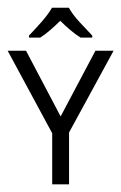

<svg xmlns="http://www.w3.org/2000/svg" viewBox="-20 -481 316 501"><path d="M138.2 -177.2 229 -348.6H276.4L160.2 -135.3V0H116.2V-133.3L0 -348.6H47.9ZM159.7 -460.9Q168.5 -444.3 187.7 -423.3Q207 -402.3 220.7 -388.2V-382.8H190.4Q177.7 -390.6 164.1 -402.1Q150.4 -413.6 137.2 -426.8Q124 -413.6 110.8 -402.3Q97.7 -391.1 85 -382.8H55.7V-388.2Q69.3 -402.3 87.9 -423.3Q106.4 -444.3 115.7 -460.9Z"/></svg>

Font: NotoSansOldHungarianUI
Style: Regular
Weight: 400
Designer: Monotype Design Team
Foundry: Monotype Imaging Inc.
Version: Version 1001.000; ttfautohint (v1.8.4.7-5d5b)